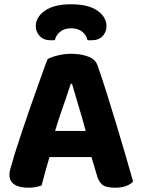

<svg xmlns="http://www.w3.org/2000/svg" viewBox="-20 -866 660 896"><path d="M407 -133H211Q200 -97 190.5 -62Q181 -27 174 0Q161 4 147 7Q133 10 113 10Q69 10 46.5 -5.5Q24 -21 24 -50Q24 -64 28 -77Q32 -90 37 -107Q44 -134 57 -174Q70 -214 85.5 -260.5Q101 -307 118 -356Q135 -405 151 -449.5Q167 -494 180 -531Q193 -568 202 -590Q217 -599 248.5 -607Q280 -615 311 -615Q356 -615 390.5 -602.5Q425 -590 435 -561Q454 -508 476 -438Q498 -368 520.5 -294Q543 -220 564 -148Q585 -76 601 -19Q590 -6 568.5 2Q547 10 517 10Q474 10 456.5 -5Q439 -20 431 -52ZM310 -475Q296 -430 275.5 -372.5Q255 -315 237 -255H380Q363 -318 345.5 -375.5Q328 -433 316 -475ZM312 -734Q281 -734 261.5 -718.5Q242 -703 236 -679Q231 -678 227 -678Q223 -678 218 -678Q183 -678 165 -698Q147 -718 147 -744Q147 -786 189.5 -816Q232 -846 312 -846Q393 -846 435 -816Q477 -786 477 -744Q477 -718 459.5 -698Q442 -678 406 -678Q401 -678 397 -678Q393 -678 388 -679Q383 -703 363 -718.5Q343 -734 312 -734Z"/></svg>

Font: Baloo Chettan 2
Style: Bold
Weight: 700
Designer: Maithili Shingre, Unnati Kotecha and Ek Type
Foundry: Ek Type
Version: Version 1.640;hotconv 1.0.111;makeotfexe 2.5.65597; ttfautoh